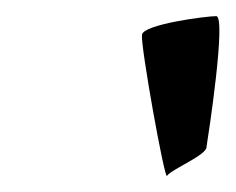

<svg xmlns="http://www.w3.org/2000/svg" viewBox="-20 -800 292 238"><path d="M156 -757C154 -744 184 -577 187 -582C192 -590 237 -608 236 -618C238 -630 261 -780 248 -780C236 -780 158 -770 156 -757Z"/></svg>

Font: Ampere
Style: SCIta
Weight: 400
Version: Version 1